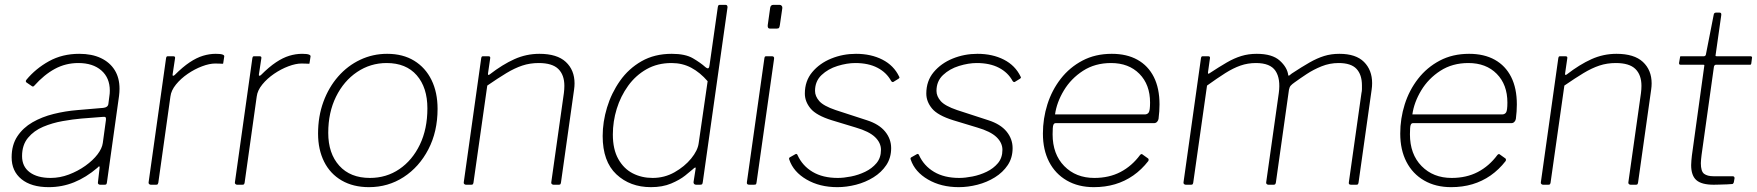

<svg xmlns="http://www.w3.org/2000/svg" viewBox="-20 -762 7247 792"><path d="M382 -70Q335 -30 285.5 -10Q236 10 181 10Q109 10 68.5 -23Q28 -56 28 -113Q28 -164 51.5 -199.5Q75 -235 114 -257.5Q153 -280 201.5 -292Q250 -304 300 -308L406 -317Q425 -319 427 -333L431 -364Q432 -370 432.5 -376Q433 -382 433 -388Q433 -441 398 -471.5Q363 -502 303 -502Q251 -502 206.5 -478Q162 -454 121 -408Q118 -405 116 -405Q114 -405 111 -407L89 -422Q87 -424 86.5 -426.5Q86 -429 89 -433Q127 -479 182 -509.5Q237 -540 307 -540Q359 -540 396 -522.5Q433 -505 453 -473Q473 -441 473 -396Q473 -389 472.5 -381.5Q472 -374 471 -366L421 -9Q420 -3 418 -1.5Q416 0 411 0H393Q389 0 386 -2.5Q383 -5 384 -10L391 -71Q391 -81 382 -70ZM417 -267Q418 -275 415.5 -278Q413 -281 406 -280L316 -273Q281 -270 238.5 -262.5Q196 -255 158 -239Q120 -223 95.5 -193.5Q71 -164 71 -118Q71 -75 102.5 -51.5Q134 -28 189 -28Q227 -28 264 -42Q301 -56 332 -78Q364 -101 382.5 -125.5Q401 -150 404 -172Z M602 0Q598 0 595 -3Q592 -6 593 -10L665 -522Q666 -527 667.5 -528.5Q669 -530 673 -530H694Q699 -530 701 -528Q703 -526 702 -521L692 -455Q691 -450 694 -449.5Q697 -449 701 -453Q734 -486 762.5 -505Q791 -524 817.5 -532Q844 -540 870 -540Q890 -540 898 -537Q906 -534 905 -529L901 -503Q901 -501 900.5 -500Q900 -499 898 -499Q894 -499 887 -499.5Q880 -500 868 -500Q844 -500 813.5 -488.5Q783 -477 754.5 -457.5Q726 -438 706 -413.5Q686 -389 683 -364L633 -8Q632 -4 630.5 -2Q629 0 624 0H602Z M958 0Q954 0 951 -3Q948 -6 949 -10L1021 -522Q1022 -527 1023.5 -528.5Q1025 -530 1029 -530H1050Q1055 -530 1057 -528Q1059 -526 1058 -521L1048 -455Q1047 -450 1050 -449.5Q1053 -449 1057 -453Q1090 -486 1118.5 -505Q1147 -524 1173.5 -532Q1200 -540 1226 -540Q1246 -540 1254 -537Q1262 -534 1261 -529L1257 -503Q1257 -501 1256.5 -500Q1256 -499 1254 -499Q1250 -499 1243 -499.5Q1236 -500 1224 -500Q1200 -500 1169.5 -488.5Q1139 -477 1110.5 -457.5Q1082 -438 1062 -413.5Q1042 -389 1039 -364L989 -8Q988 -4 986.5 -2Q985 0 980 0H958Z M1502 10Q1437 10 1389.5 -17.5Q1342 -45 1317 -95Q1292 -145 1292 -211Q1292 -282 1314 -342Q1336 -402 1375 -446.5Q1414 -491 1466 -515.5Q1518 -540 1577 -540Q1642 -540 1688.5 -511.5Q1735 -483 1760 -432Q1785 -381 1785 -313Q1785 -219 1747 -146Q1709 -73 1645 -31.5Q1581 10 1502 10ZM1506 -28Q1574 -28 1627.5 -64.5Q1681 -101 1712 -165.5Q1743 -230 1743 -315Q1743 -401 1699 -451.5Q1655 -502 1575 -502Q1508 -502 1453 -465Q1398 -428 1366 -363Q1334 -298 1334 -214Q1334 -129 1379.5 -78.5Q1425 -28 1506 -28Z M1902 0Q1898 0 1895 -3Q1892 -6 1893 -10L1965 -522Q1966 -527 1967.5 -528.5Q1969 -530 1973 -530H1994Q1999 -530 2001 -528Q2003 -526 2002 -521L1993 -459Q1992 -449 2000 -455Q2053 -496 2102 -518Q2151 -540 2205 -540Q2278 -540 2314 -506.5Q2350 -473 2350 -418Q2350 -412 2349.5 -405.5Q2349 -399 2348 -392L2294 -9Q2293 -4 2291.5 -2Q2290 0 2285 0H2263Q2259 0 2256 -3Q2253 -6 2254 -10L2306 -378Q2307 -386 2307.5 -393.5Q2308 -401 2308 -408Q2308 -453 2283 -477.5Q2258 -502 2202 -502Q2166 -502 2134.5 -491.5Q2103 -481 2069 -460.5Q2035 -440 1990 -409L1933 -8Q1932 -4 1930.5 -2Q1929 0 1924 0H1902Z M2851 0Q2846 0 2843 -3.5Q2840 -7 2841 -12L2849 -63Q2851 -71 2848 -71Q2845 -71 2838 -64Q2829 -56 2806.5 -38Q2784 -20 2748.5 -5Q2713 10 2665 10Q2579 10 2522.5 -43Q2466 -96 2466 -201Q2466 -259 2484 -318.5Q2502 -378 2537.5 -428.5Q2573 -479 2626.5 -509.5Q2680 -540 2751 -540Q2807 -540 2838.5 -521.5Q2870 -503 2890 -485Q2899 -478 2902.5 -481Q2906 -484 2907 -494L2941 -733Q2942 -738 2943.5 -740Q2945 -742 2950 -742H2973Q2981 -742 2981 -732L2879 -11Q2878 -4 2876 -2Q2874 0 2867 0ZM2899 -427Q2868 -463 2831.5 -482.5Q2795 -502 2750 -502Q2692 -502 2647 -476.5Q2602 -451 2571 -408Q2540 -365 2524 -313Q2508 -261 2508 -207Q2508 -146 2530.5 -106Q2553 -66 2590 -47Q2627 -28 2672 -28Q2721 -28 2762.5 -51.5Q2804 -75 2831 -108Q2858 -141 2862 -171Z M3101 -11Q3100 -4 3098.5 -2Q3097 0 3089 0H3072Q3065 0 3062.5 -2.5Q3060 -5 3061 -11L3133 -521Q3134 -527 3135.5 -528.5Q3137 -530 3142 -530H3164Q3169 -530 3171.5 -527.5Q3174 -525 3173 -519ZM3197 -659Q3196 -652 3194 -648Q3192 -644 3184 -644H3157Q3150 -644 3148 -648.5Q3146 -653 3147 -659L3157 -730Q3159 -742 3170 -742H3196Q3201 -742 3204.5 -738Q3208 -734 3207 -728Z M3434 10Q3361 10 3307 -21.5Q3253 -53 3236 -103Q3233 -110 3238 -113L3261 -126Q3264 -128 3266.5 -126.5Q3269 -125 3270 -122Q3290 -78 3332 -53Q3374 -28 3436 -28Q3460 -28 3490.5 -34Q3521 -40 3549 -53.5Q3577 -67 3595.5 -89Q3614 -111 3614 -144Q3614 -173 3589.5 -196.5Q3565 -220 3510 -236L3411 -266Q3347 -286 3323.5 -314.5Q3300 -343 3300 -376Q3300 -428 3330.5 -464.5Q3361 -501 3409 -520.5Q3457 -540 3511 -540Q3573 -540 3620 -516Q3667 -492 3689 -446Q3691 -443 3690 -441Q3689 -439 3686 -437L3665 -424Q3663 -423 3660.5 -424Q3658 -425 3656 -428Q3637 -463 3599.5 -482.5Q3562 -502 3508 -502Q3474 -502 3435 -490Q3396 -478 3369 -452.5Q3342 -427 3342 -387Q3342 -365 3359.5 -345Q3377 -325 3427 -308L3556 -266Q3606 -250 3631 -219.5Q3656 -189 3656 -151Q3656 -111 3636 -81Q3616 -51 3583 -30.5Q3550 -10 3511 0Q3472 10 3434 10Z M3935 10Q3862 10 3808 -21.5Q3754 -53 3737 -103Q3734 -110 3739 -113L3762 -126Q3765 -128 3767.5 -126.5Q3770 -125 3771 -122Q3791 -78 3833 -53Q3875 -28 3937 -28Q3961 -28 3991.5 -34Q4022 -40 4050 -53.5Q4078 -67 4096.5 -89Q4115 -111 4115 -144Q4115 -173 4090.5 -196.5Q4066 -220 4011 -236L3912 -266Q3848 -286 3824.5 -314.5Q3801 -343 3801 -376Q3801 -428 3831.5 -464.5Q3862 -501 3910 -520.5Q3958 -540 4012 -540Q4074 -540 4121 -516Q4168 -492 4190 -446Q4192 -443 4191 -441Q4190 -439 4187 -437L4166 -424Q4164 -423 4161.5 -424Q4159 -425 4157 -428Q4138 -463 4100.5 -482.5Q4063 -502 4009 -502Q3975 -502 3936 -490Q3897 -478 3870 -452.5Q3843 -427 3843 -387Q3843 -365 3860.5 -345Q3878 -325 3928 -308L4057 -266Q4107 -250 4132 -219.5Q4157 -189 4157 -151Q4157 -111 4137 -81Q4117 -51 4084 -30.5Q4051 -10 4012 0Q3973 10 3935 10Z M4492 10Q4428 10 4380.5 -17.5Q4333 -45 4307.5 -94.5Q4282 -144 4282 -211Q4282 -273 4300.5 -331.5Q4319 -390 4355.5 -437Q4392 -484 4445 -512Q4498 -540 4566 -540Q4628 -540 4672 -515.5Q4716 -491 4739.5 -444.5Q4763 -398 4763 -331Q4763 -317 4762 -302.5Q4761 -288 4759 -272Q4758 -265 4753 -259.5Q4748 -254 4740 -254H4334Q4328 -254 4325 -246.5Q4322 -239 4322 -208Q4322 -126 4370 -77Q4418 -28 4494 -28Q4555 -28 4602 -52.5Q4649 -77 4683 -123Q4687 -127 4689.5 -126.5Q4692 -126 4694 -124L4715 -109Q4720 -106 4717 -98Q4689 -62 4654.5 -38Q4620 -14 4579.5 -2Q4539 10 4492 10ZM4702 -290Q4713 -290 4718.5 -298Q4724 -306 4724 -339Q4724 -413 4680 -457.5Q4636 -502 4563 -502Q4497 -502 4447.5 -470Q4398 -438 4368.5 -389Q4339 -340 4332 -290Z M4871 0Q4867 0 4864 -3Q4861 -6 4862 -10L4934 -522Q4935 -527 4936.5 -528.5Q4938 -530 4942 -530H4963Q4968 -530 4970 -528Q4972 -526 4971 -521L4963 -464Q4962 -455 4968 -459Q5009 -486 5040 -504Q5071 -522 5100.5 -531Q5130 -540 5164 -540Q5228 -540 5259 -512Q5290 -484 5294 -452Q5295 -448 5299.5 -451.5Q5304 -455 5309 -459Q5350 -486 5381.5 -504Q5413 -522 5442 -531Q5471 -540 5505 -540Q5573 -540 5606.5 -506.5Q5640 -473 5640 -419Q5640 -412 5639.5 -405.5Q5639 -399 5638 -392L5584 -9Q5583 -4 5581.5 -2Q5580 0 5575 0H5553Q5542 0 5544 -10L5596 -378Q5598 -386 5598 -394.5Q5598 -403 5598 -410Q5598 -454 5575.5 -478Q5553 -502 5502 -502Q5465 -502 5431.5 -488.5Q5398 -475 5370 -456.5Q5342 -438 5320 -422Q5310 -415 5304.5 -409Q5299 -403 5297 -392L5243 -9Q5242 -4 5240 -2Q5238 0 5234 0H5212Q5208 0 5205 -3Q5202 -6 5203 -10L5255 -378Q5263 -437 5241.5 -469.5Q5220 -502 5161 -502Q5127 -502 5097 -491.5Q5067 -481 5034.5 -460.5Q5002 -440 4959 -409L4902 -8Q4901 -4 4899.5 -2Q4898 0 4893 0H4871Z M5966 10Q5902 10 5854.5 -17.5Q5807 -45 5781.5 -94.5Q5756 -144 5756 -211Q5756 -273 5774.5 -331.5Q5793 -390 5829.5 -437Q5866 -484 5919 -512Q5972 -540 6040 -540Q6102 -540 6146 -515.5Q6190 -491 6213.5 -444.5Q6237 -398 6237 -331Q6237 -317 6236 -302.5Q6235 -288 6233 -272Q6232 -265 6227 -259.5Q6222 -254 6214 -254H5808Q5802 -254 5799 -246.5Q5796 -239 5796 -208Q5796 -126 5844 -77Q5892 -28 5968 -28Q6029 -28 6076 -52.5Q6123 -77 6157 -123Q6161 -127 6163.5 -126.5Q6166 -126 6168 -124L6189 -109Q6194 -106 6191 -98Q6163 -62 6128.5 -38Q6094 -14 6053.5 -2Q6013 10 5966 10ZM6176 -290Q6187 -290 6192.5 -298Q6198 -306 6198 -339Q6198 -413 6154 -457.5Q6110 -502 6037 -502Q5971 -502 5921.5 -470Q5872 -438 5842.5 -389Q5813 -340 5806 -290Z M6345 0Q6341 0 6338 -3Q6335 -6 6336 -10L6408 -522Q6409 -527 6410.5 -528.5Q6412 -530 6416 -530H6437Q6442 -530 6444 -528Q6446 -526 6445 -521L6436 -459Q6435 -449 6443 -455Q6496 -496 6545 -518Q6594 -540 6648 -540Q6721 -540 6757 -506.5Q6793 -473 6793 -418Q6793 -412 6792.5 -405.5Q6792 -399 6791 -392L6737 -9Q6736 -4 6734.5 -2Q6733 0 6728 0H6706Q6702 0 6699 -3Q6696 -6 6697 -10L6749 -378Q6750 -386 6750.5 -393.5Q6751 -401 6751 -408Q6751 -453 6726 -477.5Q6701 -502 6645 -502Q6609 -502 6577.5 -491.5Q6546 -481 6512 -460.5Q6478 -440 6433 -409L6376 -8Q6375 -4 6373.5 -2Q6372 0 6367 0H6345Z M7049 0Q6999 0 6977.5 -19Q6956 -38 6956 -81Q6956 -90 6957 -100Q6958 -110 6959 -120L7010 -489Q7011 -493 7010 -494Q7009 -495 7005 -495H6912Q6906 -495 6906 -502L6910 -525Q6910 -528 6911 -529Q6912 -530 6915 -530H7009Q7012 -530 7014.5 -532.5Q7017 -535 7017 -538L7049 -701Q7050 -710 7059 -710H7073Q7078 -710 7079.5 -707Q7081 -704 7080 -698L7057 -536Q7056 -532 7057 -531Q7058 -530 7062 -530H7201Q7204 -530 7206 -528Q7208 -526 7207 -523L7204 -500Q7203 -497 7202.5 -496Q7202 -495 7198 -495H7059Q7052 -495 7050 -487L6999 -123Q6998 -113 6997 -105Q6996 -97 6996 -89Q6996 -55 7009.5 -45Q7023 -35 7048 -35H7127Q7131 -35 7133 -33Q7135 -31 7135 -27L7132 -10Q7131 -6 7127 -3Q7120 -2 7104 -1.5Q7088 -1 7072 -0.5Q7056 0 7049 0Z"/></svg>

Font: Libre Franklin Thin
Style: Italic
Weight: 100
Italic angle: -8°
Designer: Pablo Impallari, Rodrigo Fuenzalida, Nhung Nguyen
Foundry: Impallari Type
Version: Version 3.000